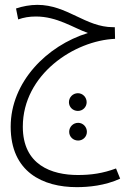

<svg xmlns="http://www.w3.org/2000/svg" viewBox="-20 -500 537 791"><path d="M296 271C345 271 412 265 475 236L458 194C404 214 356 221 301 221C193 221 74 180 74 22C74 -194 287 -333 454 -340L453 -388H446C332 -388 257 -480 134 -480C104 -480 72 -474 46 -465L55 -420C78 -428 100 -432 128 -432C215 -432 281 -386 342 -364C173 -312 24 -162 24 22C24 209 157 271 296 271ZM301 -43C321 -43 337 -59 337 -79C337 -99 321 -116 301 -116C280 -116 264 -99 264 -79C264 -59 280 -43 301 -43ZM302 79C322 79 338 63 338 43C338 23 322 6 302 6C281 6 265 23 265 43C265 63 281 79 302 79Z"/></svg>

Font: Noto Sans Arabic UI XCn Lt
Style: Regular
Weight: 300
Width: 2
Designer: Monotype Design Team, Nadine Chahine and Nizar Qandah
Foundry: Monotype Imaging Inc.
Version: Version 2.010